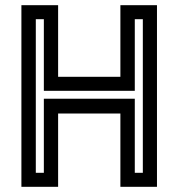

<svg xmlns="http://www.w3.org/2000/svg" viewBox="-20 -720 688 740"><path d="M62.5 0V-700H204V-424H444V-700H585V0H444V-282.5H204V0ZM118 -54H149V-339.5H499.5V-54H530.5V-646H499.5V-370H149V-646H118Z"/></svg>

Font: Tourney SemiBold
Style: Regular
Weight: 600
Version: Version 1.015